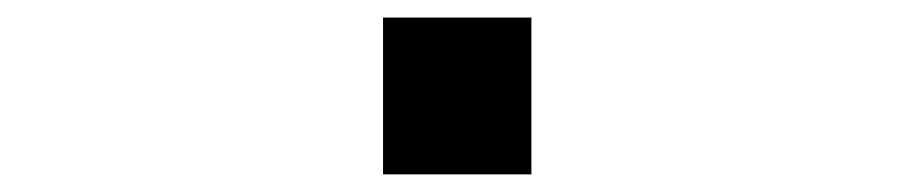

<svg xmlns="http://www.w3.org/2000/svg" viewBox="-20 -401 1040 220"><path d="M418.9 -201.2V-380.9H588.9V-201.2Z"/></svg>

Font: GenEi Gothic M Regular
Style: Bold
Weight: 700
Designer: o_tamon (Modified); [Source Han Sans]
Ryoko NISHIZUKA  (kana & ideographs); Paul D. Hunt (Latin, Greek & Cyrillic); Wenl
Version: Version 1.1a;Original Version 1.004